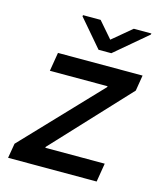

<svg xmlns="http://www.w3.org/2000/svg" viewBox="-112 -834 777 917"><g transform="rotate(15 276.0 -375.5)"><path d="M14.9 0 27.3 -72.8 384.2 -448.2 385.7 -453.1H100.1L115.4 -545.5H533.7L521 -468L175.4 -97.3L174 -92.3H468L452.8 0ZM271.3 -750.7 340.2 -671.2 435.4 -750.7H522.4L521.3 -745L361.9 -610.1H298.7L183.2 -745L184.3 -750.7Z"/></g></svg>

Font: Inter UI Medium
Style: Italic
Weight: 500
Italic angle: 9.39999°
Designer: Rasmus Andersson
Foundry: rsms
Version: 3.2;8d6f07862